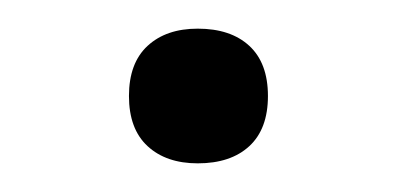

<svg xmlns="http://www.w3.org/2000/svg" viewBox="-20 -111 276 134"><path d="M118 3Q96 3 83 -9Q70 -21 70 -44Q70 -67 83 -79Q96 -91 118 -91Q141 -91 154 -79Q167 -67 167 -44Q167 -21 154 -9Q141 3 118 3Z"/></svg>

Font: Encode Sans Wide
Style: Light
Weight: 300
Designer: Pablo Impallari, Andres Torresi
Foundry: Pablo Impallari, Andres Torresi
Version: Version 1.000; ttfautohint (v1.00) -l 8 -r 50 -G 200 -x 14 -